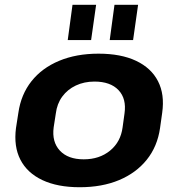

<svg xmlns="http://www.w3.org/2000/svg" viewBox="-20 -775 747 805"><path d="M314 10Q221 10 157.5 -20Q94 -50 65.5 -105.5Q37 -161 47 -238L57 -302Q68 -379 112 -434.5Q156 -490 228 -520Q300 -550 393 -550Q487 -550 550.5 -520Q614 -490 642.5 -434.5Q671 -379 660 -302L651 -238Q640 -161 595.5 -105.5Q551 -50 479.5 -20Q408 10 314 10ZM331 -107Q397 -107 441.5 -143.5Q486 -180 494 -241L502 -299Q511 -361 477 -397Q443 -433 376 -433Q333 -433 298 -416.5Q263 -400 241 -370Q219 -340 214 -299L205 -241Q197 -180 231 -143.5Q265 -107 331 -107ZM383 -755 362 -607H264L284 -755ZM559 -755 538 -607H440L460 -755Z"/></svg>

Font: Pathway Extreme 28pt
Style: Bold Italic
Weight: 700
Italic angle: -8°
Designer: Eduardo Rodriguez Tunni
Foundry: Eduardo Rodriguez Tunni
Version: Version 1.001;gftools[0.9.26]